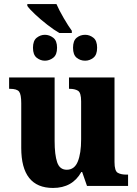

<svg xmlns="http://www.w3.org/2000/svg" viewBox="-20 -919 678 949"><path d="M242 10Q338 10 382 -69H386L410 0H613V-56H603Q578 -56 562 -65Q546 -74 546 -118V-536H321V-480H324Q350 -480 365.5 -470.5Q381 -461 381 -418V-230Q381 -161 364.5 -120.5Q348 -80 310 -80Q275 -80 262.5 -117Q250 -154 250 -222V-536H25V-480H29Q64 -480 74.5 -466Q85 -452 85 -409V-188Q85 10 242 10ZM273 -756H335V-767Q318 -790 295 -829.5Q272 -869 259 -899H115V-890Q124 -876 152 -849.5Q180 -823 213.5 -797Q247 -771 273 -756ZM202 -619Q224 -619 243 -633.5Q262 -648 262 -683Q262 -718 243 -732.5Q224 -747 202 -747Q180 -747 161.5 -732.5Q143 -718 143 -683Q143 -648 161.5 -633.5Q180 -619 202 -619ZM401 -619Q423 -619 441.5 -633.5Q460 -648 460 -683Q460 -718 441.5 -732.5Q423 -747 401 -747Q377 -747 359 -732.5Q341 -718 341 -683Q341 -648 359 -633.5Q377 -619 401 -619Z"/></svg>

Font: Noto Serif SemiCondensed Extra
Style: Regular
Weight: 800
Width: 4
Designer: Monotype Design Team
Foundry: Monotype Imaging Inc.
Version: Version 1.002